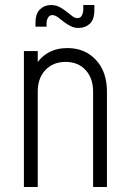

<svg xmlns="http://www.w3.org/2000/svg" viewBox="-20 -743 513 763"><path d="M75 0V-540H130V-472L121 -483Q140.5 -516 172.8 -534Q205 -552 247.5 -552Q317.5 -552 361.2 -505Q405 -458 405 -379V0H350V-379Q350 -432.5 320 -464.8Q290 -497 241 -497Q191 -497 160.5 -464.8Q130 -432.5 130 -379V0ZM293 -632Q275 -632 262.2 -638.5Q249.5 -645 238 -653Q223 -664.5 211 -673.8Q199 -683 188 -683Q177 -683 171 -673Q165 -663 165 -650V-637H121V-651Q121 -689.5 139.2 -706.2Q157.5 -723 182 -723Q202 -723 217.2 -714.8Q232.5 -706.5 243 -698Q256 -688.5 266.2 -679.8Q276.5 -671 287.5 -671Q300.5 -671 305.8 -682.5Q311 -694 311 -706V-723H355V-703Q355 -665 336.8 -648.5Q318.5 -632 293 -632Z"/></svg>

Font: Mohave Light Light
Style: Regular
Weight: 300
Version: Version 2.003